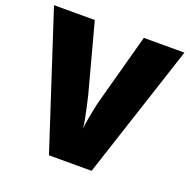

<svg xmlns="http://www.w3.org/2000/svg" viewBox="-127 -837 948 960"><g transform="rotate(20 347.0 -357.0)"><path d="M694 -714 460 0H233L0 -714H217L314 -352Q319 -332 326 -300Q333 -268 339.5 -236Q346 -204 347 -184Q349 -204 354.5 -235.5Q360 -267 366.5 -298.5Q373 -330 379 -350L478 -714Z"/></g></svg>

Font: Noto Sans Gurmukhi UI Black
Style: Regular
Weight: 900
Designer: Jelle Bosma - Monotype Design Team
Foundry: Monotype Imaging Inc.
Version: Version 2.004; ttfautohint (v1.8.4.7-5d5b)